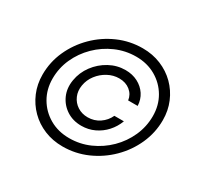

<svg xmlns="http://www.w3.org/2000/svg" viewBox="-155 -939 1202 1150"><g transform="rotate(30 446.0 -364.0)"><path d="M256.8 -363.3Q266.6 -421.9 302.2 -469.7Q337.9 -517.6 389.9 -545.9Q441.9 -574.2 500 -574.2Q547.9 -574.2 585.4 -554.7Q623 -535.2 645.3 -501.5Q667.5 -467.8 669.4 -424.3H603.5Q598.6 -462.9 568.1 -487.5Q537.6 -512.2 492.2 -512.2Q451.7 -512.2 414.6 -492.2Q377.4 -472.2 351.6 -438.5Q325.7 -404.8 318.8 -363.3Q312 -322.8 326.7 -289.1Q341.3 -255.4 372.1 -235.4Q402.8 -215.3 443.4 -215.3Q488.3 -215.3 524.4 -239.7Q560.5 -264.2 578.1 -303.2H644Q627.9 -259.8 597.2 -225.6Q566.4 -191.4 524.9 -171.9Q483.4 -152.3 435.5 -152.3Q377.4 -152.3 333.5 -180.9Q289.6 -209.5 268.3 -257.3Q247.1 -305.2 256.8 -363.3ZM400.4 11.2Q332 11.2 273.9 -12.7Q215.8 -36.6 172.9 -79.6Q129.9 -122.6 106 -179.4Q82 -236.3 82 -302.2Q82 -389.6 117.4 -468Q152.8 -546.4 214.6 -607.7Q276.4 -668.9 356.2 -703.9Q436 -738.8 524.4 -738.8Q592.8 -738.8 650.9 -714.8Q709 -690.9 752 -648.2Q794.9 -605.5 818.8 -548.6Q842.8 -491.7 842.8 -425.8Q842.8 -338.9 807.4 -260Q772 -181.2 710.2 -120.1Q648.4 -59.1 568.6 -23.9Q488.8 11.2 400.4 11.2ZM409.7 -51.8Q483.9 -51.8 550.3 -81.1Q616.7 -110.4 668.2 -161.1Q719.7 -211.9 749.3 -277.8Q778.8 -343.8 778.8 -416.5Q778.8 -490.2 744.6 -548.8Q710.4 -607.4 650.9 -641.6Q591.3 -675.8 515.6 -675.8Q441.4 -675.8 374.8 -646.5Q308.1 -617.2 256.6 -566.4Q205.1 -515.6 175.5 -450.2Q146 -384.8 146 -311.5Q146 -238.3 180.2 -179.4Q214.4 -120.6 273.9 -86.2Q333.5 -51.8 409.7 -51.8Z"/></g></svg>

Font: Inter 24pt Light
Style: Italic
Weight: 300
Italic angle: -9.3988°
Designer: Rasmus Andersson
Foundry: rsms
Version: Version 4.001;git-66647c0bb